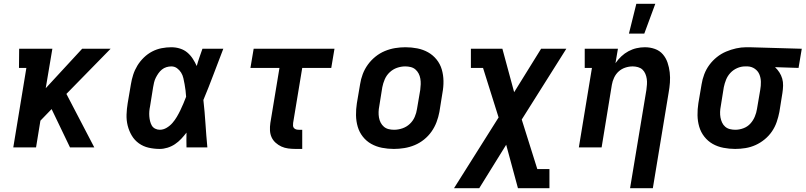

<svg xmlns="http://www.w3.org/2000/svg" viewBox="-20 -777 4246 1012"><path d="M50 0 119 -419H80L81 -520H256L221 -312L413 -520H563L330 -282L477 0H349L252 -202L193 -141L170 0Z M822 8Q792 8 763.5 1.5Q735 -5 712 -21.5Q689 -38 674.5 -62.5Q660 -87 653 -115Q646 -143 647 -173Q648 -203 653 -233L670 -333Q674 -358 682 -383Q690 -408 704 -431Q718 -454 738 -473.5Q758 -493 782 -505.5Q806 -518 832 -523Q858 -528 883 -528Q907 -528 929 -521Q951 -514 967.5 -500Q984 -486 996 -467.5Q1008 -449 1017 -429Q1023 -451 1031 -474Q1039 -497 1047 -520H1157Q1131 -453 1105.5 -385Q1080 -317 1052 -250Q1059 -188 1063 -125.5Q1067 -63 1073 0H963Q963 -19 962.5 -38.5Q962 -58 963 -78Q950 -61 935 -45Q920 -29 902 -17Q884 -5 863 1.5Q842 8 822 8ZM822 -93Q841 -93 858.5 -103.5Q876 -114 889 -129Q902 -144 912 -161Q922 -178 930.5 -195.5Q939 -213 946.5 -231Q954 -249 961 -267Q960 -283 958 -300Q956 -317 953 -333Q950 -349 946.5 -365Q943 -381 934.5 -394.5Q926 -408 913 -417.5Q900 -427 883 -427Q870 -427 857 -423Q844 -419 833.5 -410.5Q823 -402 815 -390.5Q807 -379 801 -367Q795 -355 792 -342Q789 -329 787 -317L771 -217Q768 -203 767 -190Q766 -177 767 -164Q768 -151 771 -138.5Q774 -126 780 -115.5Q786 -105 797.5 -99Q809 -93 822 -93Z M1538 8Q1518 8 1499 5.5Q1480 3 1463.5 -4.5Q1447 -12 1433 -24.5Q1419 -37 1411.5 -53.5Q1404 -70 1403 -89.5Q1402 -109 1405 -129L1453 -419H1300L1317 -520H1743L1726 -419H1573L1525 -129Q1524 -121 1524.5 -114Q1525 -107 1529.5 -102Q1534 -97 1540.5 -95Q1547 -93 1555 -93H1573V8Z M2056 8Q2024 8 1993.5 2Q1963 -4 1937 -18.5Q1911 -33 1892.5 -56.5Q1874 -80 1865.5 -109Q1857 -138 1856.5 -169.5Q1856 -201 1861 -233L1878 -333Q1882 -360 1892 -386.5Q1902 -413 1919 -436.5Q1936 -460 1959 -478.5Q1982 -497 2008.5 -508Q2035 -519 2062.5 -523.5Q2090 -528 2117 -528Q2149 -528 2179.5 -522Q2210 -516 2236 -501.5Q2262 -487 2281 -463.5Q2300 -440 2308.5 -411Q2317 -382 2317.5 -350.5Q2318 -319 2312 -287L2296 -187Q2291 -160 2281 -133.5Q2271 -107 2254.5 -83.5Q2238 -60 2215 -41.5Q2192 -23 2165.5 -12Q2139 -1 2111 3.5Q2083 8 2056 8ZM2057 -93Q2079 -93 2101 -100.5Q2123 -108 2140 -124Q2157 -140 2166 -161Q2175 -182 2178 -203L2195 -303Q2197 -318 2197.5 -333Q2198 -348 2195.5 -362.5Q2193 -377 2186.5 -389.5Q2180 -402 2169.5 -411Q2159 -420 2145 -423.5Q2131 -427 2116 -427Q2094 -427 2072.5 -419.5Q2051 -412 2034 -396Q2017 -380 2008 -359Q1999 -338 1995 -317L1979 -217Q1976 -202 1975.5 -187Q1975 -172 1977.5 -157.5Q1980 -143 1986.5 -130.5Q1993 -118 2003.5 -109Q2014 -100 2028 -96.5Q2042 -93 2057 -93Z M2373 215 2608 -158 2526 -419H2462V-520H2628L2690 -291L2832 -520H2965L2730 -147L2812 114H2876V215H2710L2648 -14L2506 215Z M3301 215 3387 -303Q3389 -318 3390 -332.5Q3391 -347 3389 -361Q3387 -375 3381.5 -388Q3376 -401 3366.5 -410Q3357 -419 3343 -423Q3329 -427 3315 -427Q3295 -427 3275.5 -420.5Q3256 -414 3241 -400.5Q3226 -387 3217 -368Q3208 -349 3205 -330L3151 0H3031L3100 -419H3062V-520H3237L3224 -444Q3238 -464 3255 -480Q3272 -496 3292.5 -507Q3313 -518 3335 -523Q3357 -528 3379 -528Q3407 -528 3432 -519Q3457 -510 3473.5 -491Q3490 -472 3498.5 -447Q3507 -422 3510 -395.5Q3513 -369 3511 -341.5Q3509 -314 3504 -287L3421 215ZM3295 -600 3334 -757H3434L3376 -600Z M3855 8Q3824 8 3793 2Q3762 -4 3736.5 -18.5Q3711 -33 3692.5 -56.5Q3674 -80 3665.5 -109Q3657 -138 3656.5 -169.5Q3656 -201 3661 -233L3678 -333Q3682 -359 3692 -385.5Q3702 -412 3719 -435Q3736 -458 3758.5 -476Q3781 -494 3807 -505Q3833 -516 3860 -522Q3887 -528 3913 -528H3931L4206 -520L4189 -419L4065 -423Q4078 -411 4088 -395.5Q4098 -380 4103 -362.5Q4108 -345 4107.5 -325.5Q4107 -306 4104 -287L4088 -187Q4083 -161 4074 -134.5Q4065 -108 4049 -84.5Q4033 -61 4010.5 -42.5Q3988 -24 3962.5 -12.5Q3937 -1 3909.5 3.5Q3882 8 3855 8ZM3856 -93Q3877 -93 3898.5 -101Q3920 -109 3935 -125.5Q3950 -142 3958.5 -162.5Q3967 -183 3970 -203L3987 -303Q3991 -325 3990.5 -346Q3990 -367 3982.5 -385Q3975 -403 3958.5 -414.5Q3942 -426 3921 -427H3907Q3886 -427 3865.5 -418Q3845 -409 3830 -393Q3815 -377 3807 -357Q3799 -337 3795 -317L3779 -217Q3776 -202 3775.5 -187Q3775 -172 3777.5 -158Q3780 -144 3786 -131Q3792 -118 3802.5 -109Q3813 -100 3827 -96.5Q3841 -93 3856 -93Z"/></svg>

Font: Iosevka Etoile
Style: Bold Italic
Weight: 700
Italic angle: -9°
Designer: Belleve Invis
Foundry: Belleve Invis
Version: Version 28.1.0; ttfautohint (v1.8.4)